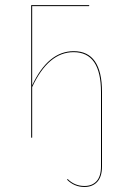

<svg xmlns="http://www.w3.org/2000/svg" viewBox="-20 -537 491 749"><path d="M267.6 -337.4Q377.9 -337.4 377.9 -178.2V111.8Q377.9 152.3 359.4 172.4Q340.8 192.4 309.6 192.4Q270 192.4 241.7 164.1L243.7 161.1Q271 188.5 309.6 188.5Q339.4 188.5 356.7 169.7Q374 150.9 374 111.8V-177.7Q374 -333.5 267.1 -333.5Q168.5 -333.5 105.5 -197.3V0H101.6V-517.1H328.6L327.1 -513.2H105.5V-204.1Q168 -337.4 267.6 -337.4Z"/></svg>

Font: Fira Sans Compressed Four
Style: Regular
Weight: 100
Width: 1
Designer: Carrois Corporate & Edenspiekermann AG
Foundry: Carrois Corporate GbR & Edenspiekermann AG
Version: Version 4.203;PS 004.203;hotconv 1.0.88;makeotf.lib2.5.64775